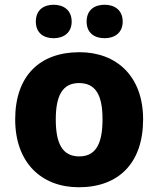

<svg xmlns="http://www.w3.org/2000/svg" viewBox="-20 -779 667 809"><path d="M131 -688C131 -640 164 -618 206 -618C247 -618 282 -640 282 -688C282 -737 247 -759 206 -759C164 -759 131 -737 131 -688ZM345 -688C345 -640 378 -618 421 -618C462 -618 497 -640 497 -688C497 -737 462 -759 421 -759C378 -759 345 -737 345 -688ZM583 -276C583 -458 471 -559 315 -559C146 -559 44 -458 44 -276C44 -92 156 10 312 10C480 10 583 -92 583 -276ZM215 -276C215 -377 244 -429 313 -429C384 -429 412 -377 412 -276C412 -174 384 -120 314 -120C243 -120 215 -174 215 -276Z"/></svg>

Font: Noto Sans Gurmukhi ExtraBold
Style: Regular
Weight: 800
Designer: Jelle Bosma - Monotype Design Team
Foundry: Monotype Imaging Inc.
Version: Version 2.004